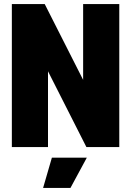

<svg xmlns="http://www.w3.org/2000/svg" viewBox="-20 -720 642 940"><path d="M38 0V-700H199L387 -329V-700H564V0H403L215 -371V0ZM191 200 234 52H405L325 200Z"/></svg>

Font: Tektur SemiCondensed ExtraBold
Style: Regular
Weight: 800
Width: 4
Designer: Adam Jagosz
Foundry: Adam Jagosz
Version: Version 1.005;gftools[0.9.30]